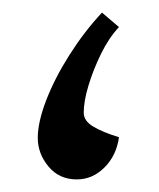

<svg xmlns="http://www.w3.org/2000/svg" viewBox="-20 -225 252 305"><path d="M102 60Q74 60 57 39.5Q40 19 40 -6Q40 -31 53.5 -66Q67 -101 90.5 -138Q114 -175 142 -205L169 -182Q153 -165 140.5 -139.5Q128 -114 120.5 -89Q113 -64 113 -46Q113 -33 128 -24Q143 -15 169 -7Q165 22 146 41Q127 60 102 60Z"/></svg>

Font: Noto Serif Yezidi
Style: Regular
Weight: 400
Designer: Dalton Maag Ltd
Foundry: Dalton Maag Ltd
Version: Version 1.001; ttfautohint (v1.8.4.7-5d5b)